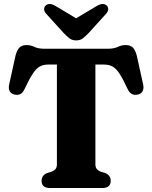

<svg xmlns="http://www.w3.org/2000/svg" viewBox="-20 -945 766 965"><path d="M205 -700H520Q553 -700 571.8 -709.2Q590.5 -718.5 611.5 -718.5Q635.5 -718.5 647.8 -706Q660 -693.5 667.5 -665.5L699.5 -520Q704 -499.5 696.2 -486Q688.5 -472.5 671.5 -469.5Q638 -462.5 622 -496.5Q599 -546.5 581.5 -573.5Q564 -600.5 546 -610.5Q528 -620.5 503.5 -620.5H459.5V-119.5Q459.5 -103.5 466.8 -95.2Q474 -87 486.5 -82L509.5 -75Q536.5 -63.5 536.5 -36Q536.5 0 493.5 0H232Q189 0 189 -36Q189 -63.5 216 -75L238.5 -82Q251.5 -87 258.8 -95.2Q266 -103.5 266 -119.5V-620.5H222Q197.5 -620.5 179.5 -610.5Q161.5 -600.5 144 -573.5Q126.5 -546.5 103 -496.5Q87.5 -462.5 54 -469.5Q37 -472.5 29.2 -486Q21.5 -499.5 26 -520L58 -665.5Q65.5 -693.5 77.8 -706Q90 -718.5 114 -718.5Q134.5 -718.5 153.2 -709.2Q172 -700 205 -700ZM425.5 -779Q409.5 -762.5 396.2 -752.2Q383 -742 363 -742Q342.5 -742 329.2 -752.2Q316 -762.5 300 -779L213 -875Q201 -888 201.8 -899.8Q202.5 -911.5 210 -917.5Q228 -933.5 259 -915L362.5 -853L466.5 -915Q497.5 -933.5 516 -917.5Q523 -911.5 523.8 -899.8Q524.5 -888 512.5 -875Z"/></svg>

Font: Fraunces 9pt S050
Style: Bold
Weight: 700
Version: Version 1.000; ttfautohint (v1.8.3)